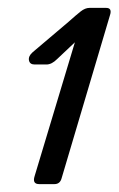

<svg xmlns="http://www.w3.org/2000/svg" viewBox="-20 -782 298 482"><path d="M244.6 -762.2Q262.7 -763.2 255.9 -743.2L134.8 -335Q130.9 -319.8 116.7 -319.8H78.6Q60.5 -319.8 66.9 -339.8L168 -675.8L123.5 -633.8Q109.9 -620.1 96.7 -620.1H66.9Q54.7 -620.1 52.7 -630.6Q50.8 -641.1 62 -650.9L151.9 -727.1Q170.9 -744.1 182.4 -753.2Q193.8 -762.2 204.6 -762.2Z"/></svg>

Font: Allan
Style: Regular
Weight: 400
Designer: Anton Koovit
Foundry: Anton Koovit
Version: Version 1.002